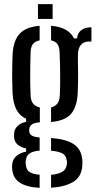

<svg xmlns="http://www.w3.org/2000/svg" viewBox="-20 -731 461 923"><path d="M170.5 172Q108 168.5 76 147.5Q44 126.5 39.5 88.5Q38.5 83 38 75.8Q37.5 68.5 38.5 62Q40 35 59 18.8Q78 2.5 105.5 -2V-17Q51.5 -29.5 48 -69.5Q47 -77 47.5 -81.2Q48 -85.5 48 -91Q49.5 -111.5 65.8 -126.5Q82 -141.5 105.5 -145V-160Q74 -174.5 58.8 -204.5Q43.5 -234.5 40.5 -281.5Q39.5 -310 39 -332.2Q38.5 -354.5 38.5 -375Q38.5 -395.5 39 -418.5Q39.5 -441.5 40.5 -470Q44.5 -537 74.8 -569.2Q105 -601.5 170.5 -607V-537Q148 -532.5 137.8 -518.5Q127.5 -504.5 127 -478Q126 -448 125.5 -411.2Q125 -374.5 125.2 -338.2Q125.5 -302 127 -273Q128 -246.5 139.5 -232.8Q151 -219 171.5 -214.5V-143Q144 -141 132.2 -132Q120.5 -123 120.5 -107.5Q120.5 -107 120.5 -105.5Q120.5 -104 120.5 -102.5Q120.5 -88 131.5 -80.2Q142.5 -72.5 170.5 -70V-7Q141.5 -5 124 5.5Q106.5 16 104.5 40Q103 45.5 103.2 51.8Q103.5 58 104.5 63.5Q107 87 124 97Q141 107 170.5 109ZM225.5 171.5V109.5Q257 106.5 277 96.2Q297 86 300.5 62Q302.5 55.5 302.2 49.8Q302 44 300 37.5Q297 13.5 276.8 4.8Q256.5 -4 225.5 -6.5V-67.5Q296 -62.5 333.2 -38.8Q370.5 -15 375.5 36Q376 42 376.2 50.5Q376.5 59 375.5 68Q370.5 122.5 329 145.2Q287.5 168 225.5 171.5ZM225.5 -144.5V-214.5Q245 -219.5 255.5 -232.8Q266 -246 267.5 -272.5Q269 -302.5 269.2 -338.2Q269.5 -374 268.8 -410.8Q268 -447.5 266.5 -480.5Q265.5 -505.5 256 -519Q246.5 -532.5 225.5 -537V-607Q309 -600.5 335.5 -546.5H350.5Q352.5 -572.5 371 -586.2Q389.5 -600 419.5 -600V-531.5H408Q383 -531.5 368.8 -515.2Q354.5 -499 354.5 -463V-437Q355.5 -406.5 355.5 -382.8Q355.5 -359 355.2 -335.5Q355 -312 353.5 -281.5Q349.5 -214.5 320.2 -182.2Q291 -150 225.5 -144.5ZM162.5 -640V-711H233V-640Z"/></svg>

Font: Big Shoulders Stencil Text Thin Medium
Style: Regular
Weight: 500
Version: Version 2.001